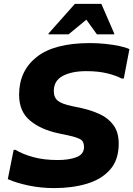

<svg xmlns="http://www.w3.org/2000/svg" viewBox="-20 -953 684 985"><path d="M50 -184H60Q96 -162 150.5 -147Q205 -132 276 -132Q335 -132 373 -147Q411 -162 411 -199Q411 -228 392 -238.5Q373 -249 332 -258L280 -269Q190 -288 134 -334.5Q78 -381 78 -467Q78 -589 168 -660.5Q258 -732 442 -732Q480 -732 519.5 -728Q559 -724 592 -717Q625 -710 644 -701L615 -550H604Q577 -565 531 -576.5Q485 -588 423 -588Q348 -588 302 -563.5Q256 -539 256 -486Q256 -452 277.5 -435.5Q299 -419 348 -409L400 -398Q449 -387 492.5 -367Q536 -347 562.5 -310.5Q589 -274 589 -216Q589 -133 545 -83Q501 -33 426 -10.5Q351 12 258 12Q191 12 128 -1Q65 -14 20 -34ZM229 -777V-781L364 -933H500L566 -781V-777H477L423 -852L332 -777Z"/></svg>

Font: Kufam
Style: Bold Italic
Weight: 700
Italic angle: -11°
Designer: Artur Schmal
Foundry: Original Type
Version: Version 1.301; ttfautohint (v1.8.3)